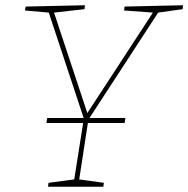

<svg xmlns="http://www.w3.org/2000/svg" viewBox="-20 -712 718 732"><path d="M678 -692 676 -677 583 -664 321 -262H458L455 -243H315L282 -28L376 -15L374 0H163L165 -15L263 -28L297 -243H157L160 -262H299L166 -664L75 -672L78 -687L304 -692L302 -677L186 -664L313 -281L563 -664L453 -672L455 -687Z"/></svg>

Font: Bitter Pro Thin
Style: Italic
Weight: 250
Italic angle: -9°
Designer: Sol Matas, and Bitter project Authors
Foundry: Sol Matas
Version: Version 1.010